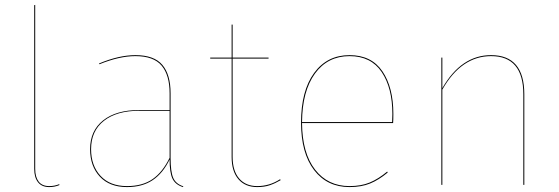

<svg xmlns="http://www.w3.org/2000/svg" viewBox="-20 -751 2269 780"><path d="M119 -65V-730L123 -731V-65Q123 -32 137 -13.5Q151 5 180 5Q202 5 221 -3V1Q202 9 180 9Q150 9 134.5 -10.5Q119 -30 119 -65Z M725 6 723 9Q692 -1 680.5 -25.5Q669 -50 669 -103Q642 -47 600 -19Q558 9 496 9Q425 9 385.5 -33.5Q346 -76 346 -145Q346 -220 399 -262Q452 -304 545 -304H669V-372Q669 -446 636.5 -484.5Q604 -523 530 -523Q465 -523 384 -490L382 -493Q463 -527 530 -527Q606 -527 639.5 -487.5Q673 -448 673 -372V-110Q673 -54 683.5 -29Q694 -4 725 6ZM669 -110V-301H546Q454 -301 402 -260Q350 -219 350 -145Q350 -78 388.5 -36.5Q427 5 496 5Q559 5 600 -23.5Q641 -52 669 -110Z M1120 -19Q1098 -6 1076 1.5Q1054 9 1025 9Q976 9 948.5 -23Q921 -55 921 -113V-513H834V-517H921V-651H925V-517H1071V-513H925V-114Q925 -57 951.5 -26Q978 5 1025 5Q1075 5 1118 -23Z M1577 -251H1207Q1208 -129 1260 -62Q1312 5 1400 5Q1447 5 1482 -9.5Q1517 -24 1553 -54L1555 -50Q1519 -20 1483.5 -5.5Q1448 9 1400 9Q1309 9 1256 -60Q1203 -129 1203 -253Q1203 -382 1256 -454.5Q1309 -527 1400 -527Q1489 -527 1533.5 -461.5Q1578 -396 1578 -288Q1578 -265 1577 -251ZM1574 -288Q1574 -394 1530.5 -458.5Q1487 -523 1400 -523Q1311 -523 1259.5 -452Q1208 -381 1207 -255H1573Q1574 -268 1574 -288Z M2110 -368V0H2106V-368Q2106 -523 1975 -523Q1854 -523 1777 -387V0H1773V-517H1777V-393Q1854 -527 1975 -527Q2110 -527 2110 -368Z"/></svg>

Font: FiraGO Four
Style: Regular
Weight: 100
Designer: bBox Type
Foundry: bBox Type GmbH
Version: Version 1.001